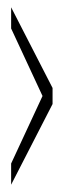

<svg xmlns="http://www.w3.org/2000/svg" viewBox="-20 -506 178 526"><path d="M10.5 0 124 -221V-265L10.5 -486V-428L96.5 -243L10.5 -58Z"/></svg>

Font: Anybody UltraCondensed Light
Style: Regular
Weight: 300
Width: 1
Version: Version 1.113;gftools[0.9.25]